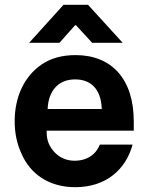

<svg xmlns="http://www.w3.org/2000/svg" viewBox="-20 -770 616 798"><path d="M101 -592H227L292 -665H296L363 -592H490L346 -750H244ZM293 8C420 8 503 -65 531 -169H395C379 -128 342 -102 290 -102C257 -102 229 -114 207 -137C185 -160 174 -187 174 -219V-227H536V-265C536 -444 442 -541 294 -541C238 -541 191 -528 153 -502C77 -450 41 -362 41 -266C41 -218 50 -173 69 -132C105 -48 182 8 293 8ZM178 -317C181 -393 223 -440 292 -440C357 -440 400 -401 403 -317Z"/></svg>

Font: Be Vietnam
Style: Bold
Weight: 700
Designer: Gabriel Lam
Foundry: TypeRant
Version: Version 4.000